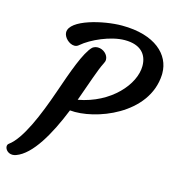

<svg xmlns="http://www.w3.org/2000/svg" viewBox="-147 -855 879 956"><g transform="rotate(15 292.5 -377.5)"><path d="M3.4 3.4C8.8 3.4 15.1 2.4 21.5 0C100.1 -27.8 169.4 -150.4 223.1 -284.2C353 -271 610.4 -365.7 619.6 -574.2V-582C619.6 -676.3 537.1 -759.3 364.7 -759.3C269.5 -759.3 104 -720.2 104 -655.3C104 -629.9 133.3 -601.1 160.6 -601.1C168.9 -601.1 176.8 -604 183.6 -610.4C229.5 -649.9 324.7 -692.9 397.5 -692.9C480 -692.9 514.6 -649.4 514.6 -590.8C514.6 -496.1 411.1 -375 246.6 -345.2C279.3 -434.6 304.7 -515.1 325.2 -554.2C328.6 -561 331.1 -566.9 331.1 -574.2C331.1 -599.6 305.2 -623 276.9 -623C267.1 -623 257.3 -620.1 249 -613.8C211.9 -577.1 174.3 -469.2 135.7 -357.4C90.3 -226.1 33.7 -89.4 -27.8 -44.9C-33.2 -41 -35.2 -35.6 -35.2 -29.8C-35.2 -14.6 -20 3.4 3.4 3.4Z"/></g></svg>

Font: Courgette
Style: Regular
Weight: 400
Designer: Karolina Lach
Foundry: Karolina Lach
Version: Version 1.002